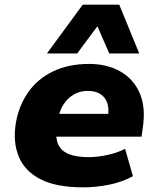

<svg xmlns="http://www.w3.org/2000/svg" viewBox="-20 -795 681 826"><path d="M339 11Q223 11 155 -23.5Q87 -58 61 -120.5Q35 -183 48 -265Q61 -341 101.5 -398.5Q142 -456 208.5 -488Q275 -520 364 -520Q439 -520 496 -488.5Q553 -457 580.5 -395.5Q608 -334 594 -243L589 -207H193L208 -305H455L444 -289Q450 -327 441.5 -352Q433 -377 411.5 -390.5Q390 -404 357 -404Q324 -404 297.5 -388.5Q271 -373 253.5 -346Q236 -319 229 -281L225 -257Q217 -209 228.5 -178.5Q240 -148 273 -133.5Q306 -119 361 -119Q399 -119 443 -128.5Q487 -138 518 -155L552 -37Q504 -11 447.5 0Q391 11 339 11ZM182 -565 336 -775H493L579 -565H450L399 -682L312 -565Z"/></svg>

Font: Nunito Sans 6pt Black
Style: Italic
Weight: 900
Italic angle: -9°
Version: Version 3.101;gftools[0.9.27]